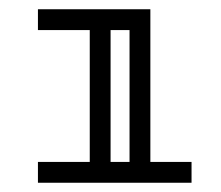

<svg xmlns="http://www.w3.org/2000/svg" viewBox="-20 -715 477 415"><path d="M394 -365V-320H62V-365H174V-650H62V-695H305V-365ZM260 -365V-650H219V-365Z"/></svg>

Font: Geostar
Style: Regular
Weight: 400
Designer: Joe Prince
Foundry: Joe Prince
Version: Version 1.002